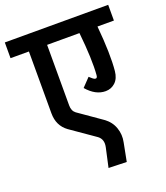

<svg xmlns="http://www.w3.org/2000/svg" viewBox="-175 -723 881 1021"><g transform="rotate(-20 265.5 -212.5)"><path d="M558 -622V-533H465Q480 -372 471 -279Q467 -238 444 -216.5Q421 -195 389 -195Q332 -195 284 -251L329 -298Q348 -280 356 -277Q371 -272 372 -292Q379 -379 363 -533H180V-190Q180 -159 200 -144L329 -54Q366 -28 380 12Q394 52 385 94L365 197L263 194L287 85Q296 43 267 21L129 -75Q77 -113 77 -183V-533H-27V-622Z"/></g></svg>

Font: LT Superior Semi-bold
Style: Regular
Weight: 600
Designer: Daniel Lyons
Foundry: LyonsType
Version: Version 1.0